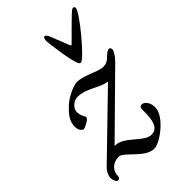

<svg xmlns="http://www.w3.org/2000/svg" viewBox="-211 -733 844 844"><g transform="rotate(-45 211.0 -311.5)"><path d="M413 -657C408 -657 397 -648 390 -641C367 -618 327 -580 297 -549C295 -547 294 -546 292 -546C290 -546 289 -547 288 -549L252 -640C247 -651 242 -657 235 -657C230 -657 227 -644 227 -636C227 -626 239 -531 250 -492C256 -470 259 -462 268 -462C289 -462 422 -622 422 -648C422 -654 418 -657 413 -657ZM398 -418C388 -418 375 -407 368 -400C353 -385 343 -379 323 -379C306 -379 284 -389 260 -398C238 -406 216 -414 194 -414C172 -414 122 -390 99 -368C67 -338 49 -316 49 -280C49 -258 63 -246 70 -246C76 -246 102 -258 111 -268C116 -274 116 -278 111 -286C103 -298 101 -312 101 -322C101 -342 125 -366 149 -366C181 -366 208 -353 234 -340C255 -330 275 -320 293 -319L25 -59C6 -41 0 -20 1 -6C2 7 11 20 15 20C20 20 30 19 30 6C30 -25 53 -52 93 -52C106 -52 123 -35 143 -16C168 8 196 34 229 34C265 34 360 -36 360 -92C360 -124 341 -143 327 -143C315 -143 312 -138 312 -114C312 -69 308 -18 263 -18C240 -18 219 -37 196 -56C171 -77 146 -98 116 -98H113L375 -356C394 -375 407 -396 407 -406C407 -412 402 -418 398 -418Z"/></g></svg>

Font: EB Garamond
Style: Italic
Weight: 400
Italic angle: -17.2°
Designer: Georg Duffner and Octavio Pardo
Foundry: Georg Duffner
Version: Version 1.000;PS 001.000;hotconv 1.0.88;makeotf.lib2.5.64775